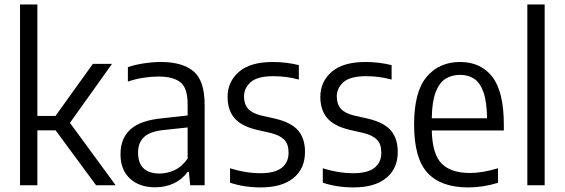

<svg xmlns="http://www.w3.org/2000/svg" viewBox="-20 -828 2524 858"><path d="M69.5 0V-808H147V-310H228L395 -542.5H480.5L292.5 -279L497 0H409.5L228.5 -245.5H147V0Z M673.5 9Q603 9 560.8 -30Q518.5 -69 518.5 -138.5Q518.5 -210 563.2 -250.2Q608 -290.5 706 -299.5L818.5 -312V-362.5Q818.5 -435 786 -460.5Q753.5 -486 688 -486Q659 -486 623 -480.8Q587 -475.5 551.5 -463.5V-528Q583.5 -539 623.5 -545Q663.5 -551 698.5 -551Q795.5 -551 845 -509.2Q894.5 -467.5 894.5 -359.5V0H830L824 -60H818.5Q794 -26 756.2 -8.5Q718.5 9 673.5 9ZM597 -146.5Q597 -52.5 694 -52.5Q726 -52.5 759 -67.2Q792 -82 818.5 -119V-258.5L711.5 -247Q651.5 -241 624.2 -216Q597 -191 597 -146.5Z M1145 9.5Q1071.5 9.5 1008 -11.5V-76Q1077.5 -54 1144.5 -54Q1208 -54 1238.8 -78Q1269.5 -102 1269.5 -145.5Q1269.5 -184 1250.5 -203.5Q1231.5 -223 1191 -233.5L1127 -248Q1057 -265 1027 -301.2Q997 -337.5 997 -395Q997 -463 1047.8 -507Q1098.5 -551 1199 -551Q1231.5 -551 1260.2 -547.2Q1289 -543.5 1315.5 -537V-472.5Q1285.5 -480.5 1258.5 -484Q1231.5 -487.5 1201 -487.5Q1130.5 -487.5 1100.5 -461Q1070.5 -434.5 1070.5 -396.5Q1070.5 -363 1088.2 -342.5Q1106 -322 1147 -312L1211 -297.5Q1283 -280 1313 -244Q1343 -208 1343 -149Q1343 -75 1291.8 -32.8Q1240.5 9.5 1145 9.5Z M1559.5 9.5Q1486 9.5 1422.5 -11.5V-76Q1492 -54 1559 -54Q1622.5 -54 1653.2 -78Q1684 -102 1684 -145.5Q1684 -184 1665 -203.5Q1646 -223 1605.5 -233.5L1541.5 -248Q1471.5 -265 1441.5 -301.2Q1411.5 -337.5 1411.5 -395Q1411.5 -463 1462.2 -507Q1513 -551 1613.5 -551Q1646 -551 1674.8 -547.2Q1703.5 -543.5 1730 -537V-472.5Q1700 -480.5 1673 -484Q1646 -487.5 1615.5 -487.5Q1545 -487.5 1515 -461Q1485 -434.5 1485 -396.5Q1485 -363 1502.8 -342.5Q1520.5 -322 1561.5 -312L1625.5 -297.5Q1697.5 -280 1727.5 -244Q1757.5 -208 1757.5 -149Q1757.5 -75 1706.2 -32.8Q1655 9.5 1559.5 9.5Z M2071.5 9.5Q1951.5 9.5 1891 -55Q1830.5 -119.5 1830.5 -271.5Q1830.5 -418 1886.5 -484.5Q1942.5 -551 2036 -551Q2128.5 -551 2180 -484.8Q2231.5 -418.5 2231.5 -270V-245H1909.5Q1912 -138.5 1953.8 -96.8Q1995.5 -55 2080.5 -55Q2134.5 -55 2205.5 -76V-11Q2168.5 0 2136.2 4.8Q2104 9.5 2071.5 9.5ZM2036 -493.5Q1999 -493.5 1971 -476Q1943 -458.5 1926.8 -416Q1910.5 -373.5 1909.5 -299.5H2156.5Q2155.5 -373.5 2140.5 -416Q2125.5 -458.5 2099 -476Q2072.5 -493.5 2036 -493.5Z M2336.5 0V-808H2414V0Z"/></svg>

Font: Encode Sans SemiCondensed SemiCondensed
Style: Regular
Weight: 400
Width: 4
Designer: Multiple Designers
Foundry: Impallari Type
Version: Version 3.000; ttfautohint (v1.8.3) -l 8 -r 50 -G 200 -x 14 